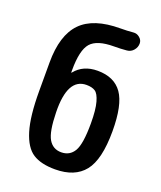

<svg xmlns="http://www.w3.org/2000/svg" viewBox="-139 -831 779 930"><g transform="rotate(20 250.0 -366.5)"><path d="M260.7 -426.8Q163.1 -426.8 167 -252Q168.9 -152.3 190.9 -115.2Q212.9 -78.1 255.9 -78.1Q299.8 -78.1 321.8 -115.2Q343.8 -152.3 343.8 -258.8Q343.8 -329.1 333 -367.2Q322.3 -405.3 305.7 -416Q289.1 -426.8 260.7 -426.8ZM255.9 9.8Q183.6 9.8 141.6 -17.1Q99.6 -43.9 77.1 -117.2Q54.7 -190.4 54.7 -320.3V-467.8Q54.7 -608.4 118.7 -674.3Q182.6 -740.2 321.3 -740.2Q354.5 -740.2 386.7 -743.2Q404.3 -745.1 418.9 -732.9Q433.6 -720.7 433.6 -703.1Q433.6 -683.6 420.4 -668Q407.2 -652.3 386.7 -650.4Q355.5 -647.5 321.3 -647.5Q234.4 -647.5 202.1 -610.4Q169.9 -573.2 169.9 -470.7V-458Q169.9 -457 170.9 -457L172.9 -459Q213.9 -509.8 288.1 -509.8Q374 -509.8 414.6 -452.1Q455.1 -394.5 455.1 -258.8Q455.1 -112.3 406.2 -51.3Q357.4 9.8 255.9 9.8Z"/></g></svg>

Font: Rounded Mgen+ 1m medium
Style: Regular
Weight: 500
Designer: [Source Han Sans]
Ryoko NISHIZUKA  (kana & ideographs); Paul D. Hunt (Latin, Greek & Cyrillic); Wenlong ZHANG  (bopomofo
Version: Version 1.059.20150602